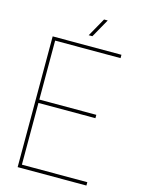

<svg xmlns="http://www.w3.org/2000/svg" viewBox="-138 -1028 816 1106"><g transform="rotate(15 270.0 -475.0)"><path d="M80.1 -779.8H490.2V-759.8H100.1V-408.2H439.9V-388.2H100.1V-20H490.2V0H80.1ZM340.8 -950.2H362.8L300.8 -839.8H278.8Z"/></g></svg>

Font: Cooper Hewitt
Style: Thin
Weight: 701
Designer: Village Type and Design LLC
Foundry: Cooper Hewitt Smithsonian Design Museum
Version: 1.000